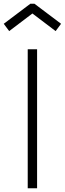

<svg xmlns="http://www.w3.org/2000/svg" viewBox="-31 -1019 346 1025"><path d="M117 -756H167V-14H117ZM18 -853 142 -947 266 -853 295 -892 153 -999H131L-11 -892Z"/></svg>

Font: Leon Sans
Style: Light
Weight: 300
Designer: Jongmin Kim
Version: Version 1.2